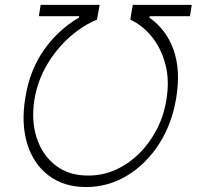

<svg xmlns="http://www.w3.org/2000/svg" viewBox="-20 -747 796 777"><path d="M82.4 -351.2Q100.1 -462.7 157.7 -544.6Q215.2 -626.4 299.4 -675.8L300.8 -681.5H137.4L144.5 -727.3H383.2L372.5 -667.6Q316.8 -644.9 263.5 -598.4Q210.2 -551.8 171.3 -486.9Q132.5 -421.9 119.3 -343.8Q105.8 -258.5 128.7 -188.6Q151.6 -118.6 205.3 -77.4Q258.9 -36.2 336.6 -36.6Q395.2 -36.2 448 -60Q500.7 -83.8 543.3 -125.9Q585.9 -168 614.7 -223.9Q643.5 -279.8 653.4 -343.8Q666.5 -421.9 649.3 -486.9Q632.1 -551.8 594.3 -598.4Q556.5 -644.9 507.1 -667.6L517.4 -727.3H756L748.9 -681.5H586.6L584.2 -675.8Q653.1 -627.8 682.4 -545.3Q711.6 -462.7 693.2 -351.2Q676.1 -245.4 623.4 -163.9Q570.7 -82.4 494.1 -36.2Q417.6 9.9 328.1 9.9Q239 9.9 177.6 -36.2Q116.1 -82.4 90.6 -163.9Q65 -245.4 82.4 -351.2Z"/></svg>

Font: Inter Extra Light  BETA
Style: Italic
Weight: 200
Italic angle: 9.39999°
Designer: Rasmus Andersson
Foundry: rsms
Version: Version 3.011;git-f93a4a705